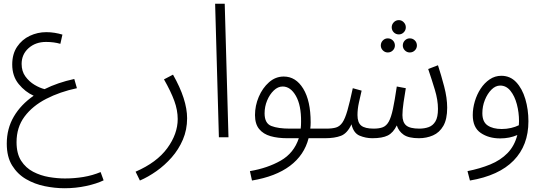

<svg xmlns="http://www.w3.org/2000/svg" viewBox="-20 -730 2889 1021"><path d="M323 271Q272 271 218 260Q164 249 118.5 222.5Q73 196 44.5 150Q16 104 16 34Q16 -46 53.5 -110Q91 -174 159 -221Q114 -241 79.5 -283Q45 -325 45 -387Q45 -443 71 -481.5Q97 -520 138.5 -539.5Q180 -559 226 -559Q249 -559 270.5 -555.5Q292 -552 312 -546L301 -497Q284 -502 265 -504.5Q246 -507 225 -507Q169 -507 132 -474Q95 -441 95 -390Q95 -351 115 -323.5Q135 -296 163.5 -279Q192 -262 217 -256Q287 -291 375 -310L389 -261Q299 -242 226 -204.5Q153 -167 110.5 -110Q68 -53 68 26Q68 87 92.5 125Q117 163 156.5 183.5Q196 204 240.5 211.5Q285 219 325 219Q376 219 424 211Q472 203 515 185L531 229Q494 247 438.5 259Q383 271 323 271Z M724 230 701 183Q814 134 869.5 58Q925 -18 925 -97Q925 -144 907 -193.5Q889 -243 852 -308L900 -333Q975 -201 975 -101Q975 -40 952.5 12.5Q930 65 893 107Q856 149 812 180Q768 211 724 230Z M1144 0 1124 -710H1175L1195 0Z M1320 230 1309 180Q1403 164 1473 124Q1543 84 1569 5H1507Q1457 5 1418.5 -6Q1380 -17 1358 -44Q1336 -71 1336 -118Q1336 -168 1356 -215Q1376 -262 1410.5 -292.5Q1445 -323 1489 -323Q1553 -323 1592.5 -258.5Q1632 -194 1632 -79Q1632 -62 1630 -46H1715Q1741 -46 1741 -22Q1741 -10 1732 -2.5Q1723 5 1708 5H1621Q1598 95 1522 152Q1446 209 1320 230ZM1521 -46H1579Q1581 -63 1581 -82Q1582 -170 1553.5 -220Q1525 -270 1483 -270Q1458 -270 1436 -249Q1414 -228 1400.5 -195.5Q1387 -163 1387 -127Q1387 -74 1423 -60Q1459 -46 1521 -46Z M1708 5 1715 -46Q1747 -46 1767 -52Q1787 -58 1801 -78.5Q1815 -99 1827.5 -142.5Q1840 -186 1856 -261L1903 -248Q1896 -218 1888.5 -184Q1881 -150 1881 -118Q1881 -78 1901 -62Q1921 -46 1967 -46Q1997 -46 2016 -53.5Q2035 -61 2047.5 -83.5Q2060 -106 2069.5 -150.5Q2079 -195 2090 -270L2138 -261Q2132 -227 2126 -185.5Q2120 -144 2120 -118Q2120 -80 2140 -63Q2160 -46 2210 -46Q2237 -46 2259.5 -54Q2282 -62 2295.5 -84.5Q2309 -107 2309 -151Q2309 -198 2292.5 -252.5Q2276 -307 2257 -363L2309 -383Q2326 -331 2342 -270Q2358 -209 2358 -157Q2358 -96 2337.5 -60.5Q2317 -25 2282.5 -10Q2248 5 2208 5Q2153 5 2126.5 -13.5Q2100 -32 2090 -63Q2071 -24 2042 -9.5Q2013 5 1960 5Q1925 5 1892.5 -8.5Q1860 -22 1849 -69Q1827 -21 1793.5 -8Q1760 5 1708 5ZM2101 -547Q2085 -547 2074 -558Q2063 -569 2063 -585Q2063 -600 2074 -611.5Q2085 -623 2101 -623Q2116 -623 2127 -611.5Q2138 -600 2138 -585Q2138 -569 2127 -558Q2116 -547 2101 -547ZM2042 -451Q2027 -451 2016 -462Q2005 -473 2005 -488Q2005 -504 2016 -515Q2027 -526 2042 -526Q2058 -526 2069 -515Q2080 -504 2080 -488Q2080 -473 2069 -462Q2058 -451 2042 -451ZM2159 -451Q2144 -451 2133 -462Q2122 -473 2122 -488Q2122 -504 2133 -515Q2144 -526 2159 -526Q2175 -526 2186 -515Q2197 -504 2197 -488Q2197 -473 2186 -462Q2175 -451 2159 -451Z M2479 230 2466 180Q2532 167 2587 144.5Q2642 122 2679 84Q2716 46 2731 -12Q2690 6 2640 6Q2579 6 2536.5 -23Q2494 -52 2494 -118Q2494 -154 2505 -191Q2516 -228 2536 -258.5Q2556 -289 2584 -308Q2612 -327 2646 -327Q2693 -327 2725 -293Q2757 -259 2773.5 -203.5Q2790 -148 2790 -85Q2790 43 2711.5 123.5Q2633 204 2479 230ZM2545 -128Q2545 -82 2573 -63Q2601 -44 2648 -44Q2674 -44 2697.5 -49.5Q2721 -55 2739 -64Q2740 -74 2740 -86Q2740 -132 2728.5 -175.5Q2717 -219 2694.5 -247Q2672 -275 2640 -275Q2615 -275 2593.5 -253.5Q2572 -232 2558.5 -198.5Q2545 -165 2545 -128Z"/></svg>

Font: Noto Sans Arabic UI SmCn Lt
Style: Regular
Weight: 300
Width: 4
Designer: Monotype Design Team, Nadine Chahine and Nizar Qandah
Foundry: Monotype Imaging Inc.
Version: Version 2.010; ttfautohint (v1.8.4.7-5d5b)